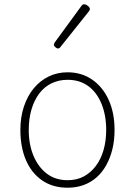

<svg xmlns="http://www.w3.org/2000/svg" viewBox="-20 -856 629 895"><path d="M295 19Q226 19 176.5 -15Q127 -49 101 -109.5Q75 -170 75 -250Q75 -310 91.5 -359.5Q108 -409 137.5 -444.5Q167 -480 207 -499.5Q247 -519 295 -519Q360 -519 409.5 -485Q459 -451 486.5 -390.5Q514 -330 514 -250Q514 -202 504 -161Q494 -120 475.5 -86.5Q457 -53 430.5 -29.5Q404 -6 370 6.5Q336 19 295 19ZM295 -16Q338 -16 370.5 -33.5Q403 -51 426.5 -82Q450 -113 462.5 -156Q475 -199 475 -250Q475 -319 453 -372.5Q431 -426 391 -455Q351 -484 295 -484Q254 -484 220 -467.5Q186 -451 162.5 -419.5Q139 -388 126.5 -345Q114 -302 114 -250Q114 -182 136.5 -129Q159 -76 199 -46Q239 -16 295 -16ZM250 -630Q245 -630 238 -636Q231 -642 231 -648Q231 -650 232.5 -652.5Q234 -655 235 -658L360 -829Q363 -833 366 -834.5Q369 -836 373 -836Q378 -836 384 -832.5Q390 -829 394.5 -824Q399 -819 399 -814Q399 -811 398 -809Q397 -807 395 -804L261 -636Q257 -630 250 -630Z"/></svg>

Font: Playwrite HR Lijeva Thin
Style: Regular
Weight: 250
Designer: Veronika Burian, José Scaglione
Foundry: TypeTogether
Version: Version 1.002